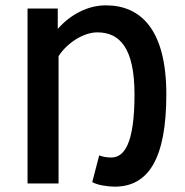

<svg xmlns="http://www.w3.org/2000/svg" viewBox="-20 -686 691 718"><path d="M83 0H199V-476C235 -531 297 -565 344 -565C428 -565 483 -506 483 -333C483 -145 443 -97 396 -97C377 -97 364 -100 351 -105L325 -5C344 6 382 12 409 12C534 12 602 -91 602 -333C602 -577 505 -666 376 -666C308 -666 244 -632 196 -578V-654H83Z"/></svg>

Font: DAIFUKU Sans Semibold
Style: Regular
Weight: 600
Designer: Original font ‘Source Sans 3’ : Paul D. Hunt
Foundry: Daifuku
Version: Version 1.000